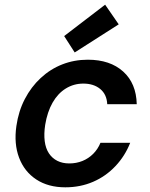

<svg xmlns="http://www.w3.org/2000/svg" viewBox="-20 -788 642 820"><path d="M259 12Q186 12 135 -21.5Q84 -55 61.5 -114.5Q39 -174 50 -250Q59 -313 86 -365Q113 -417 154 -455Q195 -493 246 -513Q297 -533 355 -533Q450 -533 506 -482.5Q562 -432 564 -343H438Q436 -385 408 -408Q380 -431 336 -431Q295 -431 261 -410Q227 -389 204.5 -349.5Q182 -310 173 -255Q167 -216 171 -185Q175 -154 189 -133Q203 -112 225 -101Q247 -90 276 -90Q306 -90 332 -100.5Q358 -111 378 -131Q398 -151 409 -178H536Q514 -122 473 -78.5Q432 -35 377.5 -11.5Q323 12 259 12ZM299 -564 254 -634 429 -768 487 -684Z"/></svg>

Font: DM Sans 10pt SemiBold
Style: Italic
Weight: 600
Italic angle: -10°
Version: Version 4.004;gftools[0.9.30]